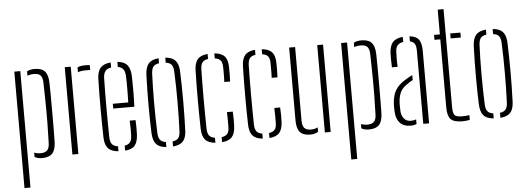

<svg xmlns="http://www.w3.org/2000/svg" viewBox="-57 -942 3610 1314"><g transform="rotate(-5 1747.5 -285.0)"><path d="M62 200V-600H103V200ZM149 -35.5Q158.5 -32 169.5 -30Q180.5 -28 193 -28Q224.5 -28 239 -43.5Q253.5 -59 254 -95Q256.5 -172.5 257 -226.2Q257.5 -280 257.2 -322.5Q257 -365 256 -407.8Q255 -450.5 254 -505Q253.5 -541 240 -556.5Q226.5 -572 194 -572Q167 -572 149 -564V-594Q159 -600 172 -603Q185 -606 202 -606Q249.5 -606 271.5 -582Q293.5 -558 295 -503Q296 -469.5 296.2 -415.5Q296.5 -361.5 296.5 -301.5Q296.5 -241.5 296.2 -187Q296 -132.5 295 -97Q293.5 -42.5 271 -18.2Q248.5 6 201 6Q169.5 6 149 -6.5Z M408.5 0V-600H449.5V0ZM495.5 -557.5V-591Q515 -601 548.5 -601Q555.5 -601 562.8 -600.8Q570 -600.5 580.5 -599V-566H548.5Q515.5 -566 495.5 -557.5Z M630.5 -98Q629.5 -141 628.8 -190Q628 -239 628 -291.2Q628 -343.5 628.5 -396.8Q629 -450 630.5 -501Q632 -551.5 654 -576.2Q676 -601 724.5 -605V-570.5Q695.5 -566 683.5 -549.2Q671.5 -532.5 670.5 -504Q669.5 -458 669 -408Q668.5 -358 668.5 -305.8Q668.5 -253.5 669 -200.5Q669.5 -147.5 670.5 -95Q671.5 -62.5 684.2 -47.5Q697 -32.5 724.5 -29V5Q675 1 653.5 -23.5Q632 -48 630.5 -98ZM770.5 5V-29.5Q796 -33.5 807.8 -48.5Q819.5 -63.5 820.5 -95Q821.5 -110 821.2 -139.8Q821 -169.5 819.5 -197H859.5Q861 -174 861.2 -144Q861.5 -114 860.5 -98Q858 -48 838.2 -23.5Q818.5 1 770.5 5ZM714.5 -289V-322H820.5Q821.5 -357.5 821.8 -394.8Q822 -432 821.8 -461.8Q821.5 -491.5 820.5 -504Q819 -535.5 806.5 -551Q794 -566.5 770.5 -570V-605Q818 -600.5 838.2 -575Q858.5 -549.5 860.5 -502Q861 -491 861.5 -456.2Q862 -421.5 861.8 -376.2Q861.5 -331 859.5 -289Z M960.5 -101Q959 -138 958 -186.2Q957 -234.5 957 -288.2Q957 -342 957.8 -395.8Q958.5 -449.5 960.5 -498Q962.5 -550 983.5 -575.5Q1004.5 -601 1053.5 -605V-570.5Q1025.5 -567 1013.5 -551Q1001.5 -535 1000.5 -501Q998.5 -456 997.5 -406.2Q996.5 -356.5 996.5 -304.8Q996.5 -253 997.5 -200.8Q998.5 -148.5 1000.5 -98Q1001.5 -65 1013.5 -49.2Q1025.5 -33.5 1053.5 -29.5V5Q1004.5 1 983.5 -24.2Q962.5 -49.5 960.5 -101ZM1099.5 5V-29.5Q1129 -33.5 1140.2 -49.5Q1151.5 -65.5 1152.5 -96Q1154.5 -142 1155.5 -192Q1156.5 -242 1156.5 -294.5Q1156.5 -347 1155.8 -399.8Q1155 -452.5 1152.5 -504Q1151.5 -536.5 1139.5 -551.8Q1127.5 -567 1099.5 -570.5V-605Q1133 -602.5 1152.8 -590.2Q1172.5 -578 1182 -555.5Q1191.5 -533 1192.5 -498Q1194 -455.5 1195 -406.5Q1196 -357.5 1196 -305.8Q1196 -254 1195.2 -202Q1194.5 -150 1192.5 -101Q1191.5 -67 1182 -44.2Q1172.5 -21.5 1152.5 -9.8Q1132.5 2 1099.5 5Z M1298.5 -98Q1297.5 -141 1296.8 -190Q1296 -239 1296 -291.2Q1296 -343.5 1296.5 -396.8Q1297 -450 1298.5 -501Q1300 -551.5 1321.2 -576.2Q1342.5 -601 1390.5 -605V-570.5Q1363.5 -567 1351.5 -551.8Q1339.5 -536.5 1338.5 -504Q1337.5 -457.5 1337 -407.5Q1336.5 -357.5 1336.5 -305.2Q1336.5 -253 1337 -200Q1337.5 -147 1338.5 -95Q1339.5 -63 1352 -48Q1364.5 -33 1390.5 -29.5V5Q1342.5 1 1321.2 -23.5Q1300 -48 1298.5 -98ZM1436.5 5V-29.5Q1463.5 -33 1476 -47.8Q1488.5 -62.5 1488.5 -95Q1488.5 -119 1488.8 -143Q1489 -167 1487.5 -197H1527.5Q1529 -172.5 1529.2 -144.2Q1529.5 -116 1528.5 -98Q1526.5 -48 1505.5 -23.5Q1484.5 1 1436.5 5ZM1487.5 -404Q1488.5 -423 1488.8 -440.2Q1489 -457.5 1488.8 -473.5Q1488.5 -489.5 1488.5 -505Q1488.5 -537.5 1476 -552.2Q1463.5 -567 1436.5 -570.5V-605Q1485 -601 1506.8 -576.5Q1528.5 -552 1528.5 -502Q1528.5 -479.5 1528.8 -455.8Q1529 -432 1527.5 -404Z M1624 -98Q1623 -141 1622.2 -190Q1621.5 -239 1621.5 -291.2Q1621.5 -343.5 1622 -396.8Q1622.5 -450 1624 -501Q1625.5 -551.5 1646.8 -576.2Q1668 -601 1716 -605V-570.5Q1689 -567 1677 -551.8Q1665 -536.5 1664 -504Q1663 -457.5 1662.5 -407.5Q1662 -357.5 1662 -305.2Q1662 -253 1662.5 -200Q1663 -147 1664 -95Q1665 -63 1677.5 -48Q1690 -33 1716 -29.5V5Q1668 1 1646.8 -23.5Q1625.5 -48 1624 -98ZM1762 5V-29.5Q1789 -33 1801.5 -47.8Q1814 -62.5 1814 -95Q1814 -119 1814.2 -143Q1814.5 -167 1813 -197H1853Q1854.5 -172.5 1854.8 -144.2Q1855 -116 1854 -98Q1852 -48 1831 -23.5Q1810 1 1762 5ZM1813 -404Q1814 -423 1814.2 -440.2Q1814.5 -457.5 1814.2 -473.5Q1814 -489.5 1814 -505Q1814 -537.5 1801.5 -552.2Q1789 -567 1762 -570.5V-605Q1810.5 -601 1832.2 -576.5Q1854 -552 1854 -502Q1854 -479.5 1854.2 -455.8Q1854.5 -432 1853 -404Z M1950 -98V-600H1991V-95Q1991 -59 2005 -43.5Q2019 -28 2051 -28Q2077 -28 2097 -39V-9Q2074 6 2043 6Q1994.5 6 1972.2 -18.8Q1950 -43.5 1950 -98ZM2143 0V-600H2183V0Z M2307 200V-600H2348V200ZM2394 -35.5Q2403.5 -32 2414.5 -30Q2425.5 -28 2438 -28Q2469.5 -28 2484 -43.5Q2498.5 -59 2499 -95Q2501.5 -172.5 2502 -226.2Q2502.5 -280 2502.2 -322.5Q2502 -365 2501 -407.8Q2500 -450.5 2499 -505Q2498.5 -541 2485 -556.5Q2471.5 -572 2439 -572Q2412 -572 2394 -564V-594Q2404 -600 2417 -603Q2430 -606 2447 -606Q2494.5 -606 2516.5 -582Q2538.5 -558 2540 -503Q2541 -469.5 2541.2 -415.5Q2541.5 -361.5 2541.5 -301.5Q2541.5 -241.5 2541.2 -187Q2541 -132.5 2540 -97Q2538.5 -42.5 2516 -18.2Q2493.5 6 2446 6Q2414.5 6 2394 -6.5Z M2631 -97Q2630.5 -112 2630 -123.8Q2629.5 -135.5 2630 -151Q2631.5 -184 2639.8 -212Q2648 -240 2667.5 -264.5Q2687 -289 2723 -311Q2733.5 -318 2746.5 -325.2Q2759.5 -332.5 2773 -339V-305Q2762.5 -300 2751 -292.5Q2739.5 -285 2726 -275Q2693 -252 2681.5 -218.8Q2670 -185.5 2670 -150Q2670 -136 2670.2 -122.5Q2670.5 -109 2671 -99Q2673.5 -67 2690.5 -47.5Q2707.5 -28 2736 -28Q2757.5 -28 2773 -35V-3Q2755.5 5 2732 5Q2685 5 2659.5 -21.8Q2634 -48.5 2631 -97ZM2639 -404Q2637.5 -433.5 2637.5 -457.2Q2637.5 -481 2638 -502Q2640 -550 2661 -575.2Q2682 -600.5 2731 -605V-570.5Q2708 -567 2693.5 -553Q2679 -539 2678 -509Q2677 -489 2676.8 -469.8Q2676.5 -450.5 2677 -433.8Q2677.5 -417 2678 -404ZM2819 0V-504Q2819 -533.5 2809.8 -549.2Q2800.5 -565 2777 -570V-605Q2823.5 -600.5 2841.2 -575Q2859 -549.5 2859 -499V0Z M2945.5 -566V-600H2985.5V-770H3025.5V-95Q3025.5 -56 3037 -42Q3048.5 -28 3089.5 -28Q3105.5 -28 3115.2 -29Q3125 -30 3138.5 -32V1Q3126.5 3 3113.8 4.5Q3101 6 3087.5 6Q3029 6 3007.2 -17.2Q2985.5 -40.5 2985.5 -99V-566ZM3056.5 -566V-600H3126.5V-566Z M3209.5 -101Q3208 -138 3207 -186.2Q3206 -234.5 3206 -288.2Q3206 -342 3206.8 -395.8Q3207.5 -449.5 3209.5 -498Q3211.5 -550 3232.5 -575.5Q3253.5 -601 3302.5 -605V-570.5Q3274.5 -567 3262.5 -551Q3250.5 -535 3249.5 -501Q3247.5 -456 3246.5 -406.2Q3245.5 -356.5 3245.5 -304.8Q3245.5 -253 3246.5 -200.8Q3247.5 -148.5 3249.5 -98Q3250.5 -65 3262.5 -49.2Q3274.5 -33.5 3302.5 -29.5V5Q3253.5 1 3232.5 -24.2Q3211.5 -49.5 3209.5 -101ZM3348.5 5V-29.5Q3378 -33.5 3389.2 -49.5Q3400.5 -65.5 3401.5 -96Q3403.5 -142 3404.5 -192Q3405.5 -242 3405.5 -294.5Q3405.5 -347 3404.8 -399.8Q3404 -452.5 3401.5 -504Q3400.5 -536.5 3388.5 -551.8Q3376.5 -567 3348.5 -570.5V-605Q3382 -602.5 3401.8 -590.2Q3421.5 -578 3431 -555.5Q3440.5 -533 3441.5 -498Q3443 -455.5 3444 -406.5Q3445 -357.5 3445 -305.8Q3445 -254 3444.2 -202Q3443.5 -150 3441.5 -101Q3440.5 -67 3431 -44.2Q3421.5 -21.5 3401.5 -9.8Q3381.5 2 3348.5 5Z"/></g></svg>

Font: Big Shoulders Stencil Text Thin
Style: Regular
Weight: 100
Designer: Patric King
Foundry: XO Type Co
Version: Version 2.001